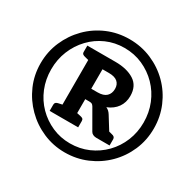

<svg xmlns="http://www.w3.org/2000/svg" viewBox="-159 -904 1101 1085"><g transform="rotate(30 391.0 -362.0)"><path d="M200 -154V-195Q200 -204 205.5 -209Q211 -214 222 -216L245 -221V-512L222 -518Q212 -520 206 -524.5Q200 -529 200 -539V-580H383Q459 -580 506 -550Q553 -520 553 -454Q553 -412 531 -380.5Q509 -349 467 -332Q477 -328 485 -320.5Q493 -313 499 -303L550 -221L569 -216Q591 -212 591 -195V-154H504Q493 -154 483 -158.5Q473 -163 468 -172L396 -297Q391 -305 385.5 -308.5Q380 -312 367 -312H341V-221L364 -216Q375 -214 380.5 -209.5Q386 -205 386 -195V-154ZM341 -380H382Q421 -380 439.5 -398Q458 -416 458 -446Q458 -475 439.5 -491Q421 -507 383 -507H341ZM390 7Q315 7 248 -22Q181 -51 130 -102Q79 -153 50 -219.5Q21 -286 21 -362Q21 -438 50 -505Q79 -572 129.5 -623Q180 -674 247 -702.5Q314 -731 390 -731Q467 -731 534.5 -702Q602 -673 652.5 -622.5Q703 -572 731.5 -505Q760 -438 760 -362Q760 -285 731 -218Q702 -151 651 -100.5Q600 -50 533 -21.5Q466 7 390 7ZM390 -52Q454 -52 509 -76Q564 -100 605.5 -142.5Q647 -185 670 -241.5Q693 -298 693 -362Q693 -427 670 -483.5Q647 -540 605.5 -582.5Q564 -625 509 -649.5Q454 -674 390 -674Q327 -674 272.5 -650Q218 -626 177 -583Q136 -540 113 -483.5Q90 -427 90 -362Q90 -297 113 -240.5Q136 -184 177.5 -142Q219 -100 273.5 -76Q328 -52 390 -52Z"/></g></svg>

Font: Aleo
Style: Bold
Weight: 700
Designer: Alessio Laiso
Foundry: Alessio Laiso
Version: Version 2.001;gftools[0.9.29]